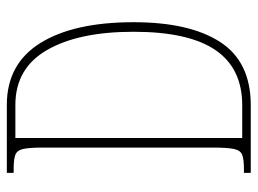

<svg xmlns="http://www.w3.org/2000/svg" viewBox="-116 -638 754 562"><g transform="rotate(-90 261.0 -357.0)"><path d="M36 0V-20H48Q75 -20 88.5 -25Q102 -30 106 -49.5Q110 -69 110 -110V-609Q110 -648 106 -666Q102 -684 89 -689Q76 -694 49 -694H36V-714H235Q355 -714 416 -616Q477 -518 477 -343Q477 -179 419 -89.5Q361 0 234 0ZM234 -25Q342 -25 395.5 -103.5Q449 -182 449 -343Q449 -504 395.5 -596.5Q342 -689 235 -689H138V-25Z"/></g></svg>

Font: Noto Serif Tamil ExtraCondensed Thin
Style: Italic
Weight: 100
Width: 2
Italic angle: -12°
Designer: Indian Type Foundry, Tom Grace, and the Monotype Design Team
Foundry: Monotype Imaging Inc.
Version: Version 2.003; ttfautohint (v1.8.4.7-5d5b)